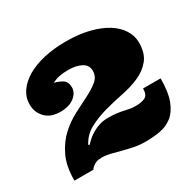

<svg xmlns="http://www.w3.org/2000/svg" viewBox="-115 -857 765 750"><g transform="rotate(-30 267.0 -481.5)"><path d="M145 -333Q151.9 -340.8 162.4 -350.3Q172.9 -359.9 187.5 -368.4Q202.1 -377 219.5 -382.6Q236.8 -388.2 259.8 -388.2Q283.2 -388.2 299.1 -386Q314.9 -383.8 327.4 -380.9Q339.8 -377.9 351.8 -376Q363.8 -374 377.9 -374Q403.8 -374 419.4 -382.1Q435.1 -390.1 435.1 -418.9H514.2Q514.2 -356.9 500 -320.1Q485.8 -283.2 461.9 -264.2Q438 -245.1 406.5 -239.5Q375 -233.9 339.8 -233.9Q313 -233.9 288.1 -239Q263.2 -244.1 241.2 -250Q219.2 -255.9 198.7 -261Q178.2 -266.1 160.2 -266.1Q144 -266.1 134.5 -262Q125 -257.8 119.1 -252.9Q111.8 -248 108.9 -241.2H22.9Q22.9 -306.2 43.5 -349.1Q64 -392.1 95 -420.7Q126 -449.2 161.4 -467.5Q196.8 -485.8 227.8 -501.5Q258.8 -517.1 279.3 -533.9Q299.8 -550.8 299.8 -577.1Q299.8 -603 276.4 -615.5Q252.9 -627.9 217.8 -627.9Q194.8 -627.9 178 -624.5Q161.1 -621.1 144 -612.8Q166 -606.9 181.4 -596.9Q196.8 -586.9 196.8 -561Q196.8 -538.1 173.8 -519.5Q150.9 -501 108.9 -501Q94.2 -501 78.1 -505.4Q62 -509.8 49.6 -520.3Q37.1 -530.8 28.6 -546.9Q20 -563 20 -586.9Q20 -618.2 38.1 -644Q56.2 -669.9 88.1 -689Q120.1 -708 165.5 -718.5Q210.9 -729 265.1 -729Q323.2 -729 368.7 -717.5Q414.1 -706.1 445.6 -686.5Q477.1 -667 494.1 -639.9Q511.2 -612.8 511.2 -583Q511.2 -534.2 488.5 -506.6Q465.8 -479 430.9 -463.6Q396 -448.2 353 -439.7Q310.1 -431.2 268.6 -419.7Q227.1 -408.2 192.6 -389.6Q158.2 -371.1 139.2 -335Z"/></g></svg>

Font: Ultra
Style: Regular
Weight: 400
Designer: Astigmatic (AOETI)
Foundry: Astigmatic (AOETI)
Version: Version 1.001